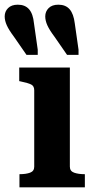

<svg xmlns="http://www.w3.org/2000/svg" viewBox="-53 -799 400 819"><path d="M266 -699 282 -587V-565H233L179 -643Q158 -671 149 -691Q140 -711 140 -729Q140 -750 154.5 -764.5Q169 -779 196 -779Q227 -779 244 -759.5Q261 -740 266 -699ZM92 -699 108 -587V-565H60L6 -643Q-15 -671 -24 -691Q-33 -711 -33 -729Q-33 -750 -18.5 -764.5Q-4 -779 23 -779Q54 -779 71 -759.5Q88 -740 92 -699ZM245 -511V-88Q245 -69 263 -62.5Q281 -56 308 -56H309V0H30V-56H31Q58 -56 75.5 -62.5Q93 -69 93 -88V-414Q93 -432 80 -438.5Q67 -445 38 -451L29 -453V-511Z"/></svg>

Font: Roboto Serif 28pt SemiBold
Style: Regular
Weight: 600
Designer: Greg Gazdowicz
Foundry: Commercial Type
Version: Version 1.008